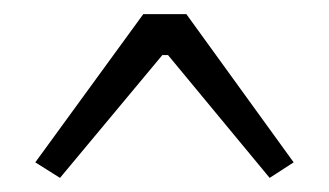

<svg xmlns="http://www.w3.org/2000/svg" viewBox="-20 -620 466 272"><path d="M244 -600 396 -390 362 -368 218 -542H210L65 -368L30 -390L183 -600Z"/></svg>

Font: Exo 2
Style: Regular
Weight: 400
Designer: Natanael Gama
Foundry: Natanael Gama
Version: Version 2.010